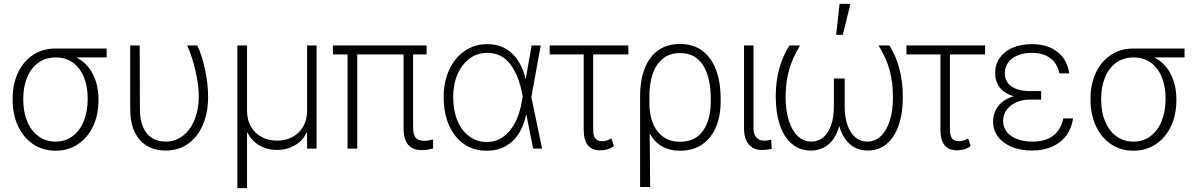

<svg xmlns="http://www.w3.org/2000/svg" viewBox="-20 -764 6154 987"><path d="M265.6 -514.6H528.3V-468.8H373Q427.7 -440.4 457 -383.8Q486.3 -327.1 486.3 -252V-247.1Q486.3 -174.8 459 -116Q431.6 -57.1 381.3 -23.2Q331.1 10.7 265.6 10.7Q200.2 10.7 149.9 -23.2Q99.6 -57.1 72.3 -116.7Q44.9 -176.3 44.9 -251V-256.8Q44.9 -330.6 72 -389.2Q99.1 -447.8 149.2 -481.2Q199.2 -514.6 265.6 -514.6ZM265.6 -36.1Q316.4 -36.1 353.8 -64.5Q391.1 -92.8 410.9 -142.1Q430.7 -191.4 430.7 -253.9V-259.8Q430.7 -319.3 411.6 -366.7Q392.6 -414.1 355.7 -441.4Q318.8 -468.8 266.6 -468.8Q214.4 -468.8 176.5 -441.2Q138.7 -413.6 119.1 -365.2Q99.6 -316.9 99.6 -256.8V-251Q99.6 -189.5 119.6 -140.6Q139.6 -91.8 177.2 -64Q214.8 -36.1 265.6 -36.1Z M698.2 -530.3 699.2 -201.2Q699.2 -146 716.1 -108.9Q732.9 -71.8 762.7 -54Q792.5 -36.1 831.1 -36.1Q881.8 -36.1 920.7 -66.4Q959.5 -96.7 980.7 -149.7Q1002 -202.6 1002 -268.6Q1001.5 -328.6 984.6 -401.1Q967.8 -473.6 942.4 -530.3H994.1Q1017.1 -484.9 1033.4 -408.7Q1049.8 -332.5 1049.8 -266.6Q1049.8 -189.5 1024.7 -126.7Q999.5 -64 950 -27.1Q900.4 9.8 831.1 9.8Q776.9 9.8 735.8 -14.2Q694.8 -38.1 672.1 -85.9Q649.4 -133.8 649.4 -203.1V-530.3Z M1200.2 -530.3H1250V-193.4Q1250 -148.9 1269.5 -114.3Q1289.1 -79.6 1324 -60.3Q1358.9 -41 1404.3 -41Q1449.2 -41 1484.4 -60.3Q1519.5 -79.6 1539.1 -114.3Q1558.6 -148.9 1558.6 -193.4V-530.3H1607.4V0H1558.6V-82H1555.7Q1536.1 -40.5 1495.4 -16.8Q1454.6 6.8 1404.3 6.8Q1353.5 6.8 1313 -16.8Q1272.5 -40.5 1252.9 -82H1250V203.1H1200.2Z M2172.9 -484.4H2103.5V-110.4Q2103.5 -70.3 2117.9 -55.2Q2132.3 -40 2162.1 -40Q2180.7 -40 2206.1 -46.9V-1Q2176.3 7.8 2148.4 7.8Q2102.1 7.8 2078.4 -19.5Q2054.7 -46.9 2054.7 -106.4V-484.4H1816.4V0H1766.6V-484.4H1691.4V-530.3H2172.9Z M2260.7 -264.6Q2260.7 -343.3 2289.3 -405.3Q2317.9 -467.3 2368.9 -502.2Q2419.9 -537.1 2484.4 -537.1Q2561.5 -537.1 2612.1 -489.5Q2662.6 -441.9 2682.1 -356L2712.9 -530.3H2759.8L2711.4 -265.1L2766.6 0H2720.7L2686 -173.8H2684.6Q2663.6 -80.1 2610.1 -34.2Q2556.6 11.7 2481.4 10.7Q2415 10.7 2365 -23.9Q2314.9 -58.6 2287.8 -121.1Q2260.7 -183.6 2260.7 -264.6ZM2482.4 -34.2Q2529.3 -34.2 2566.4 -60.3Q2603.5 -86.4 2628.2 -134Q2652.8 -181.6 2663.1 -246.1L2667 -268.1L2664.1 -282.2Q2647 -376 2603 -434.1Q2559.1 -492.2 2484.4 -492.2Q2433.6 -492.2 2393.8 -462.9Q2354 -433.6 2331.8 -381.6Q2309.6 -329.6 2309.6 -263.7Q2309.6 -197.3 2331.1 -145Q2352.5 -92.8 2391.8 -63.5Q2431.2 -34.2 2482.4 -34.2Z M3210 -484.4H3029.3V-101.6Q3029.3 -64 3041.3 -51Q3053.2 -38.1 3076.2 -38.1Q3087.9 -38.1 3100.3 -42.2Q3112.8 -46.4 3123 -52.7L3135.7 -12.7Q3118.7 -0.5 3101.1 4.2Q3083.5 8.8 3064.5 8.8Q3022.9 8.8 3001.7 -17.6Q2980.5 -43.9 2980.5 -98.6V-484.4H2805.7V-530.3H3210Z M3475.6 -538.1Q3542.5 -538.1 3589.4 -503.9Q3636.2 -469.7 3660.4 -406.2Q3684.6 -342.8 3684.6 -255.9V-243.2Q3684.6 -167.5 3660.2 -110.1Q3635.7 -52.7 3588.9 -21Q3542 10.7 3476.6 10.7Q3369.1 10.7 3319.8 -78.1L3322.3 197.3H3270.5V-266.6Q3270.5 -353 3294.9 -414.1Q3319.3 -475.1 3365.5 -506.6Q3411.6 -538.1 3475.6 -538.1ZM3318.8 -207.5 3319.3 -208Q3322.8 -159.2 3340.8 -120.1Q3358.9 -81.1 3392.8 -58.1Q3426.8 -35.2 3475.6 -35.2Q3554.2 -35.2 3594 -91.8Q3633.8 -148.4 3633.8 -243.2V-255.9Q3633.8 -366.2 3594.2 -428.7Q3554.7 -491.2 3475.6 -491.2Q3422.9 -491.2 3387.5 -462.6Q3352.1 -434.1 3335 -383.5Q3317.9 -333 3318.4 -267.6Z M3853.5 -530.3V-104.5Q3853.5 -73.2 3868.4 -57.1Q3883.3 -41 3906.2 -41Q3918.9 -41 3929.9 -42.7Q3940.9 -44.4 3944.3 -45.9L3947.3 1Q3939.9 2.9 3925.8 4.9Q3911.6 6.8 3893.6 6.8Q3853.5 6.8 3829.1 -21.7Q3804.7 -50.3 3804.7 -104.5V-530.3Z M4018.6 -267.6Q4018.6 -196.8 4034.9 -144.5Q4051.3 -92.3 4081.1 -64.2Q4110.8 -36.1 4150.4 -36.1Q4186 -36.1 4212.2 -57.9Q4238.3 -79.6 4252.4 -120.6Q4266.6 -161.6 4266.6 -217.8V-360.4H4322.3V-217.8Q4322.3 -161.6 4336.7 -120.6Q4351.1 -79.6 4377.2 -57.9Q4403.3 -36.1 4438.5 -36.1Q4477.5 -36.1 4507.3 -63.7Q4537.1 -91.3 4553.7 -142.6Q4570.3 -193.8 4570.3 -263.7Q4570.3 -337.9 4553.7 -401.4Q4537.1 -464.8 4496.1 -530.3H4551.8Q4621.1 -421.4 4621.1 -265.6Q4621.1 -180.7 4599.4 -118.7Q4577.6 -56.6 4537.1 -23.4Q4496.6 9.8 4441.4 9.8Q4386.7 9.8 4349.4 -22.5Q4312 -54.7 4294.4 -116.2Q4277.3 -54.7 4240 -22.5Q4202.6 9.8 4147.5 9.8Q4091.8 9.8 4051.3 -23.9Q4010.7 -57.6 3989.3 -120.6Q3967.8 -183.6 3967.8 -269.5Q3967.8 -418.9 4038.1 -530.3H4092.8Q4052.7 -464.4 4035.6 -401.6Q4018.6 -338.9 4018.6 -267.6ZM4295.9 -744.1H4351.6L4312.5 -585H4278.3Z M5043.9 -484.4H4863.3V-101.6Q4863.3 -64 4875.2 -51Q4887.2 -38.1 4910.2 -38.1Q4921.9 -38.1 4934.3 -42.2Q4946.8 -46.4 4957 -52.7L4969.7 -12.7Q4952.6 -0.5 4935.1 4.2Q4917.5 8.8 4898.4 8.8Q4856.9 8.8 4835.7 -17.6Q4814.5 -43.9 4814.5 -98.6V-484.4H4639.6V-530.3H5043.9Z M5191.4 -269.5Q5142.1 -283.7 5118.9 -314.9Q5095.7 -346.2 5095.7 -388.7Q5095.7 -433.6 5119.4 -467Q5143.1 -500.5 5185.8 -518.8Q5228.5 -537.1 5284.2 -537.1Q5364.3 -537.1 5415 -498Q5465.8 -459 5476.6 -386.7H5425.8Q5415.5 -438.5 5378.9 -465.3Q5342.3 -492.2 5284.2 -492.2Q5242.2 -492.2 5210.9 -479.2Q5179.7 -466.3 5162.6 -442.6Q5145.5 -418.9 5145.5 -387.7Q5145.5 -344.2 5179 -320.1Q5212.4 -295.9 5274.4 -295.9H5332V-252H5274.4Q5235.8 -252 5204.3 -238Q5172.9 -224.1 5154.8 -199.2Q5136.7 -174.3 5136.7 -142.6Q5136.7 -110.8 5155 -86.9Q5173.3 -63 5207.3 -49.6Q5241.2 -36.1 5287.1 -36.1Q5419.9 -36.1 5446.3 -155.3H5496.1Q5489.3 -106 5462.2 -68.6Q5435.1 -31.2 5389.9 -10.7Q5344.7 9.8 5285.2 9.8Q5226.1 9.8 5180.7 -9Q5135.3 -27.8 5110.1 -61.8Q5085 -95.7 5085 -138.7Q5085 -184.1 5111.8 -218.8Q5138.7 -253.4 5191.4 -269.5Z M5806.6 -514.6H6069.3V-468.8H5914.1Q5968.8 -440.4 5998 -383.8Q6027.3 -327.1 6027.3 -252V-247.1Q6027.3 -174.8 6000 -116Q5972.7 -57.1 5922.4 -23.2Q5872.1 10.7 5806.6 10.7Q5741.2 10.7 5690.9 -23.2Q5640.6 -57.1 5613.3 -116.7Q5585.9 -176.3 5585.9 -251V-256.8Q5585.9 -330.6 5613 -389.2Q5640.1 -447.8 5690.2 -481.2Q5740.2 -514.6 5806.6 -514.6ZM5806.6 -36.1Q5857.4 -36.1 5894.8 -64.5Q5932.1 -92.8 5951.9 -142.1Q5971.7 -191.4 5971.7 -253.9V-259.8Q5971.7 -319.3 5952.6 -366.7Q5933.6 -414.1 5896.7 -441.4Q5859.9 -468.8 5807.6 -468.8Q5755.4 -468.8 5717.5 -441.2Q5679.7 -413.6 5660.2 -365.2Q5640.6 -316.9 5640.6 -256.8V-251Q5640.6 -189.5 5660.6 -140.6Q5680.7 -91.8 5718.3 -64Q5755.9 -36.1 5806.6 -36.1Z"/></svg>

Font: Pretendard ExtraLight
Style: Regular
Weight: 200
Designer: Base glyphs from Inter by Rasmus Andersson; Hangeul glyphs from Noto Sans CJK(Source Han Sans) by Jang Soo-young and Kan
Foundry: Kil Hyung-jin
Version: Version 1.309